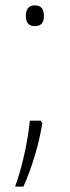

<svg xmlns="http://www.w3.org/2000/svg" viewBox="-20 -564 259 713"><path d="M109 -467C135 -467 143 -482 143 -505C143 -528 135 -544 109 -544C85 -544 76 -528 76 -505C76 -482 85 -467 109 -467ZM131 -116H91C84 -45 63 57 36 129H67C98 59 125 -27 137 -107Z"/></svg>

Font: Noto Sans Malayalam ExtraLight
Style: Regular
Weight: 200
Designer: Jelle Bosma - Monotype Design Team
Foundry: Monotype Imaging Inc.
Version: Version 2.104